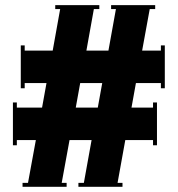

<svg xmlns="http://www.w3.org/2000/svg" viewBox="-20 -720 685 740"><path d="M66.9 0V-15.1H87.9L118.2 -180.2H44.9V-160.2H29.8V-325.2H44.9V-305.2H142.1L159.2 -399.9H75.2V-379.9H60.1V-544.9H75.2V-524.9H183.1L211.9 -685.1H192.9V-700.2H362.8V-685.1H341.8L313 -524.9H397.9L426.8 -685.1H408.2V-700.2H578.1V-685.1H557.1L527.8 -524.9H600.1V-544.9H615.2V-379.9H600.1V-399.9H503.9L486.8 -305.2H569.8V-325.2H585V-160.2H569.8V-180.2H462.9L433.1 -15.1H452.1V0H282.2V-15.1H303.2L333 -180.2H248L217.8 -15.1H236.8V0ZM272 -305.2H356.9L374 -399.9H289.1Z"/></svg>

Font: Copperplate CC
Style: Bold
Weight: 700
Designer: indestructible type*
Foundry: Cowboy Collective
Version: Version 1.000